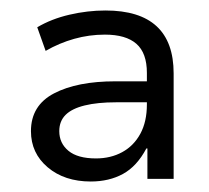

<svg xmlns="http://www.w3.org/2000/svg" viewBox="-20 -733 399 366"><path d="M153 -387Q103 -387 71 -414Q39 -441 39 -483Q39 -532 83 -555Q127 -578 200 -578H266V-538H201Q166 -538 141.5 -532Q117 -526 105 -514Q93 -502 93 -483Q93 -460 110.5 -445.5Q128 -431 163 -431Q191 -431 213 -443Q235 -455 247.5 -478Q260 -501 260 -534V-594Q260 -632 240 -649.5Q220 -667 180 -667Q150 -667 121.5 -659Q93 -651 67 -636L51 -681Q78 -697 112.5 -705Q147 -713 181 -713Q246 -713 278.5 -683Q311 -653 311 -593V-392H261V-450H259Q241 -416 214.5 -401.5Q188 -387 153 -387Z"/></svg>

Font: Nunito Sans 7pt Light
Style: Regular
Weight: 300
Designer: Vernon Adams
Foundry: Vernon Adams
Version: Version 3.101;gftools[0.9.27]